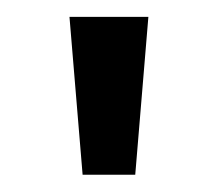

<svg xmlns="http://www.w3.org/2000/svg" viewBox="-20 -770 259 228"><path d="M78.1 -562.5 62.5 -750H156.2L140.6 -562.5Z"/></svg>

Font: Michroma
Style: Regular
Weight: 400
Designer: Vernon Adams
Foundry: Vernon Adams
Version: Version 1.100; ttfautohint (v1.8.4.7-5d5b);gftools[0.9.29]